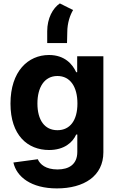

<svg xmlns="http://www.w3.org/2000/svg" viewBox="-20 -868 673 1101"><path d="M261.4 -7.8C348.4 -7.8 397 -51.5 416.9 -96.6H423.3V3.2C423.3 74.6 375.4 103.7 309.7 103.7C242.9 103.7 209.2 74.6 196.7 45.1L56.8 63.9C74.9 146.3 159.1 212.4 306.1 212.4C462 212.4 572.8 141.3 572.8 5.3V-545.5H422.6V-453.8H416.9C396.7 -498.2 352.3 -552.6 261 -552.6C141.3 -552.6 40.1 -459.5 40.1 -273.8C40.1 -92.3 138.5 -7.8 261.4 -7.8ZM194.6 -274.5C194.6 -367.2 234.4 -432.2 309.3 -432.2C382.8 -432.2 424 -370 424 -274.5C424 -178.3 382.1 -121.4 309.3 -121.4C235.1 -121.4 194.6 -180.4 194.6 -274.5ZM250.7 -621.1H364.3L365.8 -682.9C365.8 -737.6 382.5 -782.7 399.1 -810.4L323.2 -848.4C282.7 -821.4 250.7 -762.8 250.7 -688.9Z"/></svg>

Font: Inter-Hewn
Style: Bold
Weight: 700
Designer: Rasmus Andersson
Foundry: rsms
Version: Version 3.012;git-f93a4a705